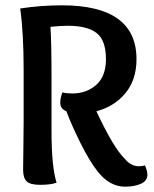

<svg xmlns="http://www.w3.org/2000/svg" viewBox="-20 -693 579 723"><path d="M450 -95Q473 -67 503 -67Q514 -67 526 -70Q535 -49 535 -35Q535 -12 510.5 -1Q486 10 451 10Q393 10 348 -47Q317 -86 283 -154.5Q249 -223 230 -274Q207 -283 207 -306Q207 -325 215 -345Q231 -341 252 -341Q306 -341 342.5 -373.5Q379 -406 379 -470Q379 -541 344 -568.5Q309 -596 235 -596Q208 -596 170 -592Q174 -536 174 -393V-198Q174 -66 193 -5Q171 3 131 3Q94 3 80.5 -10Q67 -23 67 -54Q67 -70 68 -133Q69 -196 69 -231V-431Q69 -569 56 -661Q133 -673 213 -673Q494 -673 494 -470Q494 -393 452.5 -342.5Q411 -292 343 -274Q408 -135 450 -95Z"/></svg>

Font: Overlock
Style: Bold
Weight: 700
Designer: Dario Muhafara
Foundry: Dario Manuel Muhafara
Version: Version 1.002